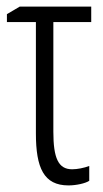

<svg xmlns="http://www.w3.org/2000/svg" viewBox="-20 -552 313 583"><path d="M257 -532H40L1 -509V-485H89V-147C89 -42 113 11 188 11C211 11 239 5 251 -3V-48C235 -42 215 -38 199 -38C157 -38 142 -72 142 -152V-485H257Z"/></svg>

Font: Noto Sans Display Condensed Light
Style: Regular
Weight: 300
Width: 3
Designer: Monotype Design Team
Foundry: Monotype Imaging Inc.
Version: Version 1.900